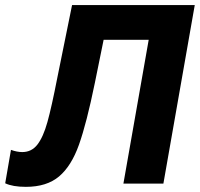

<svg xmlns="http://www.w3.org/2000/svg" viewBox="-55 -720 783 753"><path d="M-34.6 -1.2 -12 -132.2Q12 -123.6 32.4 -123.6Q69 -123.6 91.8 -153.1Q114.6 -182.6 131 -241.4Q147.4 -300.2 169.4 -413.2L227.6 -700H708.8L585.8 0H429L528.2 -564H351.4L317 -394.8Q284.6 -236.6 254.8 -152.7Q225 -68.8 176.6 -28Q128.2 12.8 46.4 12.8Q-5.2 12.8 -34.6 -1.2Z"/></svg>

Font: Fixel Italic Variable Display Thin
Style: Italic
Weight: 100
Italic angle: -10°
Designer: AlfaBravo + MacPaw
Foundry: Kyrylo Tkachov, Marchela Mozhyna, Serhii Makarenko, Maria Weinstein, Zakhar Kryvoshyya
Version: Version 1.210;Glyphs 3.2 (3217)